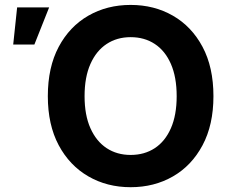

<svg xmlns="http://www.w3.org/2000/svg" viewBox="-20 -758 948 788"><path d="M516.1 10.3Q419.4 10.3 342.5 -34.2Q265.6 -78.6 220.9 -162.1Q176.3 -245.6 176.3 -363.3Q176.3 -481.9 220.9 -565.7Q265.6 -649.4 342.5 -693.6Q419.4 -737.8 516.1 -737.8Q612.8 -737.8 689.7 -693.6Q766.6 -649.4 811.3 -565.7Q856 -481.9 856 -363.3Q856 -245.6 811.3 -161.9Q766.6 -78.1 689.7 -33.9Q612.8 10.3 516.1 10.3ZM516.1 -122.1Q572.8 -122.1 615.2 -149.9Q657.7 -177.7 681.4 -231.7Q705.1 -285.6 705.1 -363.3Q705.1 -441.4 681.4 -495.6Q657.7 -549.8 615.2 -577.6Q572.8 -605.5 516.1 -605.5Q460 -605.5 417.5 -577.4Q375 -549.3 351.1 -495.4Q327.1 -441.4 327.1 -363.3Q327.1 -285.6 351.1 -231.9Q375 -178.2 417.5 -150.1Q460 -122.1 516.1 -122.1ZM34.2 -575.2 50.3 -727.5H181.6L121.1 -575.2Z"/></svg>

Font: Inter 17pt
Style: Bold
Weight: 700
Version: Version 4.001;git-66647c0bb